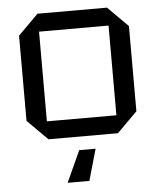

<svg xmlns="http://www.w3.org/2000/svg" viewBox="-54 -606 707 853"><g transform="rotate(-5 300.0 -180.0)"><path d="M55 -90V-470L145 -560H455L545 -470V-90L455 0H145ZM145 -80H455V-480H145ZM350 60 310 200H213L277 60Z"/></g></svg>

Font: Tektur
Style: Regular
Weight: 400
Designer: Adam Jagosz
Foundry: Adam Jagosz
Version: Version 1.005;gftools[0.9.30]